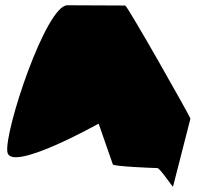

<svg xmlns="http://www.w3.org/2000/svg" viewBox="-20 -723 813 730"><path d="M8 -145C20 -65 355 -253 355 -253L409 -98C411 -90 567 -84 578 -84C589 -84 639 -6 638 -14L704 -272C702 -282 464 -702 456 -702C456 -702 317 -703 236 -703C155 -703 -4 -225 8 -145Z"/></svg>

Font: Ampere
Style: RevIta
Weight: 400
Version: Version 1